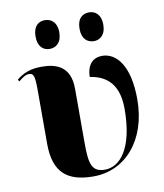

<svg xmlns="http://www.w3.org/2000/svg" viewBox="-85 -827 776 907"><g transform="rotate(-10 303.0 -373.5)"><path d="M404 -619C431 -619 460 -638 460 -688C460 -739 431 -757 404 -757C373 -757 346 -739 346 -688C346 -638 373 -619 404 -619ZM191 -619C220 -619 249 -638 249 -688C249 -739 220 -757 191 -757C162 -757 135 -739 135 -688C135 -638 162 -619 191 -619ZM291 10C443 10 557 -117 557 -313C557 -473 498 -544 428 -544C387 -544 355 -517 354 -456C417 -446 490 -413 490 -280C490 -86 420 -12 349 -12C286 -12 276 -53 276 -151V-413C276 -522 207 -543 138 -543C86 -543 51 -530 17 -502L23 -493C47 -513 61 -520 75 -519C94 -519 101 -507 101 -441V-180C101 -40 167 10 291 10Z"/></g></svg>

Font: Noto Serif Display ExtraBold
Style: Regular
Weight: 800
Designer: Monotype Design Team
Foundry: Monotype Imaging Inc.
Version: Version 2.009